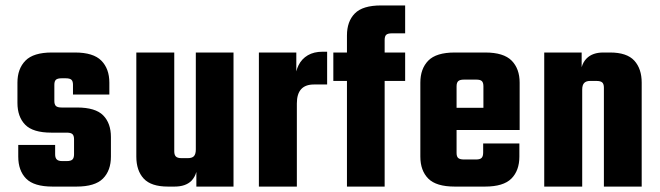

<svg xmlns="http://www.w3.org/2000/svg" viewBox="-20 -689 2436 709"><path d="M253.4 -119.1V-174.8Q253.4 -188 247.6 -193.6Q241.7 -199.2 226.6 -199.2H169.4Q101.6 -199.2 73 -228.5Q44.4 -257.8 44.4 -309.1V-383.8Q44.4 -435.1 74 -465.1Q103.5 -495.1 171.4 -495.1H256.8Q324.7 -495.1 354.2 -465.1Q383.8 -435.1 383.8 -383.8V-339.8H249.5V-376Q249.5 -389.2 243.7 -394.5Q237.8 -399.9 222.7 -399.9H207.5Q192.4 -399.9 186.5 -394.5Q180.7 -389.2 180.7 -376V-315.9Q180.7 -303.2 186.5 -297.6Q192.4 -292 207.5 -292H264.6Q332.5 -292 361.1 -262.9Q389.6 -233.9 389.6 -183.1V-110.8Q389.6 -59.1 360.1 -29.5Q330.6 0 262.7 0H173.8Q105.5 0 76.4 -29.5Q47.4 -59.1 47.4 -110.8V-153.8H183.6V-119.1Q183.6 -106 189.7 -100.1Q195.8 -94.2 209.5 -94.2H226.6Q241.7 -94.2 247.6 -100.1Q253.4 -106 253.4 -119.1Z M483.4 -495.1H623.5V-129.9Q623.5 -117.2 629.4 -111.1Q635.3 -105 650.4 -105H673.3Q689.5 -105 696.3 -112.5Q703.1 -120.1 703.1 -137.2V-495.1H842.3V0H705.1V-54.2Q699.7 -34.7 687 -21.5Q665.5 0 624.5 0H600.1Q538.1 0 510.7 -29.5Q483.4 -59.1 483.4 -110.8Z M1188 -498V-377H1139.2Q1076.2 -377 1076.2 -307.1V0H936V-495.1H1074.2V-425.3Q1077.1 -437.5 1082.5 -448.2Q1094.2 -471.7 1116.7 -484.9Q1139.2 -498 1170.9 -498Z M1400.4 -541V-495.1H1476.1V-390.1H1400.4V0H1261.2V-390.1H1210.9V-495.1H1261.2V-558.1Q1261.2 -609.9 1290.3 -639.4Q1319.3 -668.9 1387.2 -668.9H1476.1V-565.9H1427.2Q1412.1 -565.9 1406.2 -560.5Q1400.4 -555.2 1400.4 -541Z M1764.2 -126V-159.2H1897.9V-110.8Q1897.9 -59.1 1868.4 -29.5Q1838.9 0 1771 0H1659.2Q1590.8 0 1561.5 -29.5Q1532.2 -59.1 1532.2 -110.8V-383.8Q1532.2 -435.1 1561.5 -465.1Q1590.8 -495.1 1659.2 -495.1H1772Q1839.8 -495.1 1869.4 -465.1Q1898.9 -435.1 1898.9 -383.8V-209H1666V-124Q1666 -110.8 1672.1 -105.5Q1678.2 -100.1 1692.9 -100.1H1738.3Q1752.9 -100.1 1758.5 -106Q1764.2 -111.8 1764.2 -126ZM1666 -370.1V-291H1765.1V-370.1Q1765.1 -383.8 1759.5 -389.4Q1753.9 -395 1739.3 -395H1692.9Q1678.2 -395 1672.1 -389.4Q1666 -383.8 1666 -370.1Z M2129.9 0H1989.7V-495.1H2127.9V-440.9Q2133.3 -460.4 2146.5 -473.6Q2168.5 -495.1 2207.5 -495.1H2232.9Q2294.9 -495.1 2322.3 -465.1Q2349.6 -435.1 2349.6 -383.8V0H2210V-365.2Q2210 -378.9 2203.9 -384.5Q2197.8 -390.1 2182.6 -390.1H2158.7Q2144.5 -390.1 2137.2 -382.6Q2129.9 -375 2129.9 -357.9Z"/></svg>

Font: Akaash Gobhi
Style: Regular
Weight: 400
Designer: Kulbir Singh Thind, MD
Foundry: Punjab Online
Version: Version 1.200